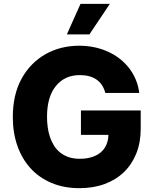

<svg xmlns="http://www.w3.org/2000/svg" viewBox="-20 -977 807 1007"><path d="M93.8 -565.3Q117.2 -607.6 149.1 -639.7Q181.1 -671.9 219.8 -693.5Q258.5 -715.2 302.7 -726.2Q346.9 -737.2 394.9 -737.2Q478 -737.2 547.2 -705.6Q581.3 -690 609.4 -667.8Q637.4 -645.6 658.4 -618.1Q679.3 -590.6 692.6 -558.2Q706 -525.9 710.2 -489.7H532.3Q520.6 -535.5 486.7 -559.3Q452.8 -583.1 398.4 -583.1Q319.6 -583.1 273.1 -525.9Q226.6 -468.8 226.6 -364.7Q226.6 -336.6 230.3 -309.3Q234 -282 242.4 -257.5Q250.7 -233 264 -212.2Q277.3 -191.4 296.5 -176.3Q315.7 -161.2 340.9 -152.7Q366.1 -144.2 398.4 -144.2Q434.3 -144.2 461.8 -153.1Q489.3 -161.9 508.5 -178.1Q527.7 -194.2 537.8 -217.5Q547.9 -240.8 548.7 -269.5H404.5V-397.7H718V-301.5Q718 -230.1 695.1 -172.6Q672.2 -115.1 630.1 -74.4Q588.1 -33.7 528.8 -11.9Q469.5 9.9 397 9.9Q315 9.9 250 -17.6Q185 -45.1 140.1 -94.5Q95.2 -143.8 71.2 -212.2Q47.2 -280.5 47.2 -362.6Q47.2 -481.5 93.8 -565.3ZM330.6 -796.5 402.3 -956.7H556.1L448.9 -796.5Z"/></svg>

Font: Inter P Extra Bold
Style: Regular
Weight: 800
Designer: Rasmus Andersson
Foundry: rsms
Version: Version 3.018;git-588b23468